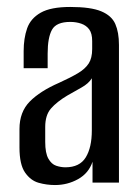

<svg xmlns="http://www.w3.org/2000/svg" viewBox="-20 -525 402 552"><path d="M138 7Q114 7 91 0.5Q68 -6 52 -29Q36 -52 36 -101V-154Q36 -203 65.5 -233Q95 -263 150 -287Q183 -302 204 -314.5Q225 -327 235 -342.5Q245 -358 245 -384V-407Q245 -429 236.5 -440.5Q228 -452 213.5 -457Q199 -462 182 -462Q142 -462 129.5 -439.5Q117 -417 117 -371V-329H48V-378Q48 -415 58 -443.5Q68 -472 97 -488.5Q126 -505 182 -505Q241 -505 271 -492.5Q301 -480 311.5 -456Q322 -432 322 -396V0H246V-60Q235 -27 204.5 -10Q174 7 138 7ZM168 -44Q209 -44 226.5 -72.5Q244 -101 244 -150V-300Q235 -285 214.5 -273.5Q194 -262 173 -250Q143 -232 126.5 -213Q110 -194 110 -160V-117Q110 -85 119 -69Q128 -53 141.5 -48.5Q155 -44 168 -44Z"/></svg>

Font: Alumni Sans Thin Medium
Style: Regular
Weight: 500
Version: Version 1.018